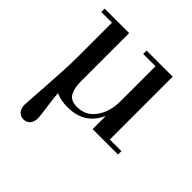

<svg xmlns="http://www.w3.org/2000/svg" viewBox="-187 -637 1004 1004"><g transform="rotate(45 315.0 -135.0)"><path d="M425 0V-94H423Q375 12 250 12Q201 12 164 -5Q165 23 174 83.5Q183 144 183 161Q183 188 169.5 204Q156 220 133 220Q110 220 96.5 204Q83 188 83 161Q83 150 93 6Q103 -138 103 -209V-465H24V-490H205V-134Q205 -84 221.5 -54Q238 -24 285 -24Q351 -24 388 -77Q425 -130 425 -205V-465H334V-490H527V-25H613V0Z"/></g></svg>

Font: Justus
Style: Versalitas
Weight: 400
Version: Version 001.001